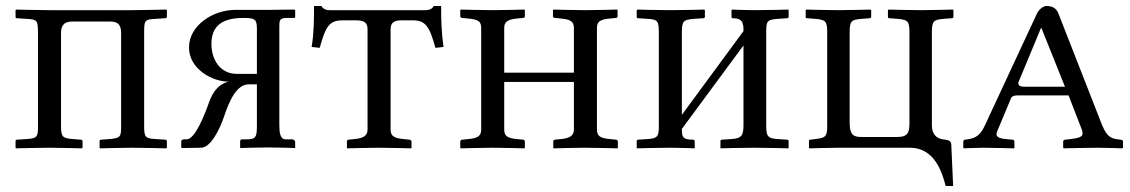

<svg xmlns="http://www.w3.org/2000/svg" viewBox="-20 -494 3777 642"><path d="M107 -384V-73C107 -38 106 -31 68 -29L37 -27C34 -27 32 -25 32 -22V0L33 2C33 2 114 0 144 0C174 0 254 2 254 2L256 0V-21C256 -25 254 -27 250 -27L224 -29C190 -32 184 -35 184 -73V-383C184 -418 204 -422 224 -422H346C366 -422 385 -419 385 -383V-73C385 -38 384 -32 346 -29L319 -27C315 -27 313 -25 313 -22V0L315 2C315 2 391 0 421 0C452 0 536 2 536 2L538 0V-21C538 -25 536 -27 532 -27L501 -29C466 -31 462 -35 462 -73V-385C462 -427 464 -429 501 -431L532 -433C536 -433 538 -435 538 -438V-460L536 -462C536 -462 451 -460 421 -460H145C115 -460 34 -462 34 -462L32 -460V-437C32 -434 34 -433 38 -433L68 -431C104 -429 107 -427 107 -384Z M839 -247H772C715 -247 687 -296 687 -347C687 -393 707 -434 793 -434C832 -434 839 -430 839 -398ZM679 -152C666 -115 633 -28 604 -28H596C592 -28 586 -27 586 -20V-1L589 1L652 0C684 0 714 -60 728 -101C748 -161 772 -212 812 -212H839V-76C839 -37 837 -28 804 -28H789C785 -28 783 -25 783 -21V1C783 1 840 -1 876 -1C912 -1 967 1 967 1V-19C967 -21 965 -28 957 -28H935C917 -28 914 -50 914 -76V-404C914 -425 914 -434 939 -434H964C966 -434 967 -435 967 -437V-460L965 -462L877 -461H836H767C693 -461 612 -410 612 -335C612 -264 689 -221 744 -221C716 -214 694 -194 679 -152Z M1360 -426C1403 -426 1416 -406 1436 -334L1463 -337C1456 -385 1455 -430 1455 -474H1430C1428 -468 1419 -460 1403 -460H1082C1066 -460 1057 -468 1055 -474H1030C1030 -430 1030 -384 1022 -337L1049 -334C1069 -406 1081 -426 1126 -426H1171C1200 -426 1209 -417 1209 -395V-61C1209 -41 1196 -32 1166 -29L1146 -27C1142 -27 1140 -24 1140 -21V0L1141 2C1141 2 1218 0 1246 0C1276 0 1354 2 1354 2L1356 0V-21C1356 -24 1352 -27 1349 -27L1329 -29C1298 -32 1286 -39 1286 -61V-394C1286 -417 1295 -426 1323 -426Z M1899 -61C1899 -41 1886 -32 1856 -29L1836 -27C1832 -27 1830 -24 1830 -21V0L1831 2C1831 2 1907 0 1935 0C1965 0 2044 2 2044 2L2046 0V-21C2046 -24 2043 -27 2039 -27L2019 -29C1987 -32 1976 -39 1976 -61V-401C1976 -421 1986 -429 2019 -432L2039 -434C2043 -434 2045 -436 2045 -440V-460L2044 -462C2044 -462 1964 -460 1936 -460C1905 -460 1831 -462 1831 -462L1829 -460V-440C1829 -436 1832 -434 1836 -434L1856 -432C1886 -429 1899 -423 1899 -401V-251H1666V-401C1666 -421 1678 -429 1708 -432L1729 -434C1733 -434 1735 -436 1735 -440V-460L1734 -462C1734 -462 1654 -460 1627 -460C1596 -460 1521 -462 1521 -462L1519 -460V-440C1519 -436 1522 -434 1526 -434L1546 -432C1578 -429 1589 -423 1589 -401V-61C1589 -41 1580 -32 1546 -29L1526 -27C1522 -27 1519 -24 1519 -21V0L1521 2C1521 2 1599 0 1627 0C1657 0 1734 2 1734 2L1735 0V-21C1735 -24 1732 -27 1729 -27L1708 -29C1677 -32 1666 -39 1666 -61V-220H1899Z M2221 -460C2178 -460 2112 -462 2112 -462L2109 -460V-437C2109 -434 2111 -433 2115 -433L2145 -431C2181 -429 2183 -423 2183 -380V-75C2183 -40 2181 -31 2145 -29L2114 -27C2111 -27 2109 -25 2109 -22V0L2110 2C2110 2 2178 0 2221 0C2253 0 2302 2 2302 2L2303 0V-21C2303 -25 2301 -27 2297 -27C2263 -27 2260 -36 2260 -61V-63L2466 -342V-77C2466 -42 2461 -31 2425 -29L2394 -27C2391 -27 2389 -25 2389 -22V0V2C2389 2 2457 0 2501 0C2546 0 2616 2 2616 2L2617 0V-21C2617 -25 2615 -27 2611 -27L2581 -29C2545 -31 2542 -40 2542 -77V-382C2542 -423 2543 -428 2581 -431L2611 -433C2615 -433 2617 -435 2617 -438V-460L2616 -462C2616 -462 2546 -460 2501 -460C2473 -460 2428 -462 2428 -462L2426 -460V-437C2426 -434 2428 -433 2431 -433C2465 -433 2466 -414 2466 -390L2260 -110V-381C2260 -423 2263 -428 2301 -431L2331 -433C2335 -433 2337 -435 2337 -438V-460L2335 -462C2335 -462 2265 -460 2221 -460Z M2788 0H3023C3103 0 3130 79 3142 128H3167L3161 -8C3161 -27 3146 -26 3133 -28C3109 -31 3096 -49 3096 -74V-384C3096 -424 3101 -428 3136 -431L3162 -433C3166 -433 3168 -435 3168 -438V-460L3166 -462C3166 -462 3088 -460 3058 -460C3028 -460 2951 -462 2951 -462L2949 -460V-437C2949 -434 2951 -433 2955 -433L2981 -431C3017 -428 3021 -422 3021 -384V-85C3021 -54 3018 -36 2981 -36H2861C2833 -36 2821 -43 2821 -85V-384C2821 -424 2826 -428 2861 -431L2887 -433C2891 -433 2893 -435 2893 -438V-460L2891 -462C2891 -462 2813 -460 2783 -460C2753 -460 2676 -462 2676 -462L2674 -460V-437C2674 -434 2676 -433 2680 -433L2706 -431C2742 -428 2746 -422 2746 -384V-73C2746 -37 2740 -33 2706 -29L2690 -27C2686 -27 2685 -25 2685 -22V0L2686 2C2686 2 2758 0 2788 0Z M3360 -164C3362 -171 3369 -175 3382 -175H3553L3598 -59C3599 -55 3600 -51 3600 -48C3600 -35 3583 -32 3560 -29L3542 -27C3538 -27 3535 -24 3535 -21V0L3537 2C3537 2 3621 0 3649 0C3679 0 3732 2 3732 2L3735 0V-21C3735 -24 3734 -26 3727 -27C3694 -30 3682 -36 3665 -76L3519 -449C3512 -466 3500 -474 3479 -474C3470 -474 3454 -464 3447 -448L3271 -70C3254 -34 3232 -30 3207 -27C3204 -27 3201 -24 3201 -21V0L3203 2C3203 2 3248 0 3268 0C3287 0 3370 2 3370 2L3372 0V-21C3372 -24 3369 -27 3366 -27L3353 -28C3328 -30 3312 -33 3312 -46C3312 -49 3314 -54 3316 -59ZM3541 -204H3405C3385 -204 3385 -213 3385 -218L3461 -401H3462Z"/></svg>

Font: Linux Libertine O C
Style: Regular
Weight: 400
Designer: Philipp H. Poll
Foundry: Philipp H. Poll
Version: Version 4.0.3